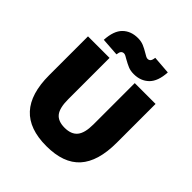

<svg xmlns="http://www.w3.org/2000/svg" viewBox="-249 -1113 1298 1298"><g transform="rotate(45 400.0 -464.5)"><path d="M77 -340V-711H283V-316Q283 -233 311 -197.5Q339 -162 402 -162Q465 -162 494.5 -198Q524 -234 524 -316V-711H723V-340Q723 -161 644.5 -74Q566 13 402 13Q238 13 157.5 -74.5Q77 -162 77 -340ZM369 -785Q358 -792 348 -797Q338 -802 331 -802Q318 -802 310 -793.5Q302 -785 299 -761L169 -770Q174 -860 215.5 -901Q257 -942 324 -942Q355 -942 379 -932Q403 -922 431 -905Q442 -898 452 -893Q462 -888 469 -888Q482 -888 490 -896.5Q498 -905 501 -930L631 -920Q626 -831 584 -790Q542 -749 476 -749Q445 -749 422 -758.5Q399 -768 369 -785Z"/></g></svg>

Font: Nebula Sans Black
Style: Regular
Weight: 900
Designer: Paul D. Hunt for Adobe (as Source Sans)
Foundry: Nebula Entertainment & Broadcasting LLC
Version: Version 1.010